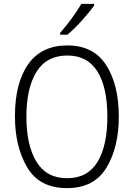

<svg xmlns="http://www.w3.org/2000/svg" viewBox="-20 -959 689 989"><path d="M592 -358Q592 -522 527 -623.5Q462 -725 327 -725Q194 -725 125.5 -628.5Q57 -532 57 -359Q57 -204 120 -97Q183 10 325 10Q465 10 528.5 -95.5Q592 -201 592 -358ZM116 -358Q116 -505 168 -589Q220 -673 327 -673Q430 -673 481.5 -591.5Q533 -510 533 -358Q533 -208 482 -124.5Q431 -41 325 -41Q220 -41 168 -125.5Q116 -210 116 -358ZM465 -939H399Q356 -866 290 -790V-780H327Q361 -808 402 -853.5Q443 -899 465 -931Z"/></svg>

Font: Noto Sans UI SemiCondensed Light
Style: Regular
Weight: 300
Width: 4
Designer: Monotype Design Team
Foundry: Monotype Imaging Inc.
Version: Version 1.901